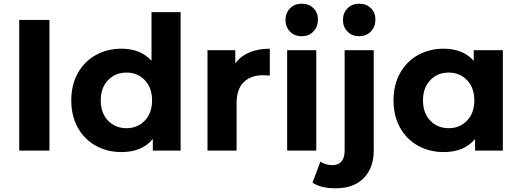

<svg xmlns="http://www.w3.org/2000/svg" viewBox="-20 -807 2787 1029"><path d="M83 -700H245V0H83Z M948 -742V0H799V-62Q741 8 631 8Q555 8 493.5 -26Q432 -60 397 -123Q362 -186 362 -269Q362 -352 397 -415Q432 -478 493.5 -512Q555 -546 631 -546Q734 -546 792 -481V-742ZM795 -269Q795 -337 756 -377.5Q717 -418 658 -418Q598 -418 559 -377.5Q520 -337 520 -269Q520 -201 559 -160.5Q598 -120 658 -120Q717 -120 756 -160.5Q795 -201 795 -269Z M1426 -546V-402Q1400 -404 1391 -404Q1324 -404 1286 -366.5Q1248 -329 1248 -254V0H1092V-538H1241V-467Q1269 -506 1316.5 -526Q1364 -546 1426 -546Z M1519 -538H1675V0H1519ZM1510 -700Q1510 -737 1534 -762Q1558 -787 1597 -787Q1636 -787 1660 -763Q1684 -739 1684 -703Q1684 -664 1660 -638.5Q1636 -613 1597 -613Q1558 -613 1534 -638Q1510 -663 1510 -700Z M1655 172 1697 59Q1724 78 1763 78Q1793 78 1810 58.5Q1827 39 1827 0V-538H1983V-1Q1983 93 1929.5 147.5Q1876 202 1780 202Q1698 202 1655 172ZM1818 -700Q1818 -737 1842 -762Q1866 -787 1905 -787Q1944 -787 1968 -763Q1992 -739 1992 -703Q1992 -664 1968 -638.5Q1944 -613 1905 -613Q1866 -613 1842 -638Q1818 -663 1818 -700Z M2675 -538V0H2526V-62Q2468 8 2358 8Q2282 8 2220.5 -26Q2159 -60 2124 -123Q2089 -186 2089 -269Q2089 -352 2124 -415Q2159 -478 2220.5 -512Q2282 -546 2358 -546Q2461 -546 2519 -481V-538ZM2522 -269Q2522 -337 2483 -377.5Q2444 -418 2385 -418Q2325 -418 2286 -377.5Q2247 -337 2247 -269Q2247 -201 2286 -160.5Q2325 -120 2385 -120Q2444 -120 2483 -160.5Q2522 -201 2522 -269Z"/></svg>

Font: Idrija
Style: Bold
Weight: 700
Designer: Julieta Ulanovsky
Foundry: Julieta Ulanovsky
Version: Version 7.200